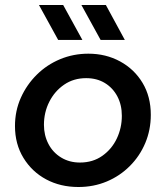

<svg xmlns="http://www.w3.org/2000/svg" viewBox="-20 -737 663 769"><path d="M294 12Q222 12 165 -18.5Q108 -49 74 -104.5Q40 -160 40 -232Q40 -293 63.5 -345.5Q87 -398 127.5 -438Q168 -478 221 -500Q274 -522 334 -522Q404 -522 461 -491Q518 -460 551 -405Q584 -350 584 -277Q584 -217 562 -164.5Q540 -112 500 -72Q460 -32 407.5 -10Q355 12 294 12ZM300 -86Q352 -86 390 -113Q428 -140 448 -182.5Q468 -225 468 -273Q468 -317 450 -351Q432 -385 400 -404.5Q368 -424 325 -424Q275 -424 237 -398Q199 -372 177.5 -329.5Q156 -287 156 -237Q156 -195 174 -160.5Q192 -126 225 -106Q258 -86 300 -86ZM383 -577 306 -717H404L480 -577ZM213 -577 136 -717H233L310 -577Z"/></svg>

Font: MuseoModerno Thin Medium
Style: Italic
Weight: 500
Italic angle: -9°
Version: Version 1.003